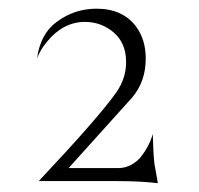

<svg xmlns="http://www.w3.org/2000/svg" viewBox="-20 -809 456 440"><path d="M330.1 -502Q331.1 -458 334 -433.1L341.8 -389.2Q300.8 -394 249 -394H96.2H68.8Q208 -542 247.1 -598.1Q269 -629.9 269 -667Q269 -710.4 240.2 -734.9Q211.9 -758.8 174.8 -758.8Q125.5 -758.8 88.9 -714.8Q71.8 -694.8 64.9 -674.8Q72.3 -731.4 109.9 -758.8Q150.4 -789.1 201.2 -789.1Q261.2 -789.1 292 -748Q314 -717.8 314 -674.8Q314 -622.6 283.2 -585.9L137.2 -423.8H251Q267.6 -423.8 281.7 -431.9Q295.9 -439.9 304.4 -451.4Q313 -462.9 319.1 -474.4Q325.2 -485.8 327.6 -494.1Z"/></svg>

Font: Anticva
Style: Regular
Weight: 400
Version: Version 1.000